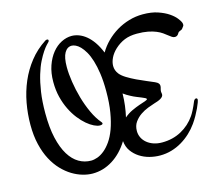

<svg xmlns="http://www.w3.org/2000/svg" viewBox="-106 -834 1177 1032"><g transform="rotate(-15 482.0 -318.5)"><path d="M768.1 -695.8Q816.4 -695.8 851.3 -683.8Q886.2 -671.9 909.7 -656Q933.1 -640.1 945.8 -624Q958.5 -607.9 961.9 -599.1Q963.9 -594.7 964.1 -591.6Q964.4 -588.4 964.4 -585.9Q964.4 -580.1 961.7 -577.6Q959 -575.2 955.1 -568.8Q952.1 -564 948.5 -562Q944.8 -560.1 940.7 -558.6Q936.5 -557.1 932.9 -554.9Q929.2 -552.7 926.8 -547.9Q918.9 -533.2 904.8 -533.2Q896.5 -533.2 888.7 -538.3Q880.9 -543.5 871.1 -551.3Q861.3 -559.1 848.4 -568.4Q835.4 -577.6 816.7 -585.4Q797.9 -593.3 772 -598.4Q746.1 -603.5 710.4 -603.5Q671.4 -603.5 641.8 -591.6Q612.3 -579.6 586.9 -556.2Q564.9 -535.6 554 -512.7Q543 -489.7 543 -468.3Q543 -443.4 559.1 -422.9Q570.8 -408.2 594 -394Q617.2 -379.9 643.8 -367.2Q670.4 -354.5 696 -344Q721.7 -333.5 737.8 -326.2Q752 -319.8 756.6 -313.5Q761.2 -307.1 761.2 -300.3Q761.2 -293 758.5 -284.9Q755.9 -276.9 755.9 -268.6Q755.9 -264.6 756.8 -261.2Q757.8 -257.8 757.8 -254.4Q757.8 -246.6 753.2 -241Q748.5 -235.4 741 -231Q733.4 -226.6 723.6 -223.1Q713.9 -219.7 704.1 -216.8Q689.9 -212.4 668 -204.1Q646 -195.8 625.5 -181.9Q605 -168 590.3 -147.5Q575.7 -127 575.7 -97.7Q575.7 -78.1 584 -61Q592.3 -43.9 607.7 -31Q623 -18.1 644.5 -10.7Q666 -3.4 691.9 -3.4Q751 -3.4 798.8 -29.3Q846.7 -55.2 877.4 -100.1Q884.3 -109.9 893.8 -128.2Q903.3 -146.5 914.1 -172.9Q916.5 -178.7 920.4 -181.9Q924.3 -185.1 928.2 -185.1Q931.2 -185.1 933.3 -182.9Q935.5 -180.7 935.5 -176.8Q935.5 -172.9 931.2 -160.4Q926.8 -147.9 918.9 -131.1Q911.1 -114.3 900.1 -94.7Q889.2 -75.2 876.5 -57.1Q858.9 -32.2 835.7 -10.5Q812.5 11.2 785.4 27.3Q758.3 43.5 727.5 52.5Q696.8 61.5 663.1 61.5Q634.3 61.5 605 54Q575.7 46.4 551 30.5Q526.4 14.6 509.5 -9Q492.7 -32.7 489.7 -64.9Q452.1 -3.9 399.7 28.8Q347.2 61.5 288.1 61.5Q262.2 61.5 233.2 53.2Q204.1 44.9 175.5 27.6Q147 10.3 121.1 -16.8Q95.2 -43.9 75.2 -81.5Q55.2 -119.1 43.5 -168Q31.7 -216.8 31.7 -277.8Q31.7 -338.4 42.7 -398.4Q53.7 -458.5 77.1 -513.2Q100.6 -567.9 137.5 -614.5Q174.3 -661.1 226.1 -694.8Q231 -697.8 235.8 -697.8Q243.7 -697.8 243.7 -690.9Q243.7 -686.5 240.2 -683.1Q237.3 -680.2 227.8 -670.2Q218.3 -660.2 205.6 -641.4Q192.9 -622.6 178.7 -594.5Q164.6 -566.4 152.6 -526.6Q140.6 -486.8 132.8 -435.1Q125 -383.3 125 -317.9Q125 -237.3 138.4 -179Q151.9 -120.6 175.3 -82.5Q198.7 -44.4 230.2 -26.1Q261.7 -7.8 297.9 -7.8Q314 -7.8 333.3 -14.6Q352.5 -21.5 371.8 -37.1Q391.1 -52.7 409.2 -78.4Q427.2 -104 441.2 -141.8Q455.1 -179.7 463.6 -230.5Q472.2 -281.2 472.2 -347.7Q472.2 -402.8 466.1 -445.6Q460 -488.3 450.2 -519.8Q440.4 -551.3 428 -572.8Q415.5 -594.2 402.6 -607.4Q389.6 -620.6 377.2 -626.2Q364.7 -631.8 355.5 -631.8Q330.6 -631.8 315.7 -606.2Q300.8 -580.6 300.8 -527.3Q300.8 -489.7 307.9 -443.8Q314.9 -397.9 328.1 -351.8Q341.3 -305.7 360.6 -263.9Q379.9 -222.2 404.3 -193.8Q408.2 -189 408.2 -186Q408.2 -178.2 392.1 -178.2Q378.9 -178.2 360.1 -187.3Q341.3 -196.3 321 -213.4Q300.8 -230.5 281 -255.6Q261.2 -280.8 245.4 -313Q229.5 -345.2 219.7 -384.3Q210 -423.3 210 -468.8Q210 -519 223.9 -558.8Q237.8 -598.6 260.3 -626.2Q282.7 -653.8 311.3 -668.2Q339.8 -682.6 368.7 -682.6Q388.2 -682.6 408.7 -675Q429.2 -667.5 448.7 -651.6Q468.3 -635.7 485.8 -610.6Q503.4 -585.4 517.6 -550.3Q535.6 -581.5 562.3 -608.2Q588.9 -634.8 621.3 -654.3Q653.8 -673.8 691.2 -684.8Q728.5 -695.8 768.1 -695.8ZM590.8 -290Q580.6 -295.4 571.3 -301Q562 -306.6 553.7 -313Q553.2 -277.8 549.1 -245.4Q544.9 -212.9 538.1 -183.6Q558.6 -201.2 582 -212.2Q605.5 -223.1 625.5 -230Q645.5 -236.8 658.9 -241.2Q672.4 -245.6 672.4 -250Q672.4 -253.4 665.3 -257.1Q658.2 -260.7 646.7 -265.4Q635.3 -270 620.6 -275.9Q606 -281.7 590.8 -290Z"/></g></svg>

Font: Engagement
Style: Regular
Weight: 400
Designer: Astigmatic (AOETI)
Foundry: Astigmatic (AOETI)
Version: Version 1.000